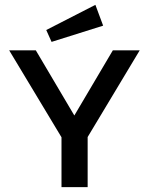

<svg xmlns="http://www.w3.org/2000/svg" viewBox="-20 -773 615 793"><path d="M406 -667 193 -600 171 -649 374 -753ZM446 -565H557L342 -207V0H234V-206L18 -565H128L287 -296Z"/></svg>

Font: MB Grotesk
Style: Regular
Weight: 400
Designer: Nawras Khrais
Foundry: Nawras Khrais
Version: Version 1.000;PS 001.000;hotconv 1.0.88;makeotf.lib2.5.64775